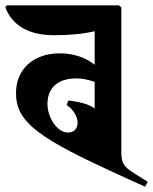

<svg xmlns="http://www.w3.org/2000/svg" viewBox="-29 -674 574 720"><path d="M515 26 525 8 470 -27C434 -50 426 -64 426 -104V-646L417 -654H-4L-9 -646C18 -576 82 -542 173 -542C231 -542 278 -546 326 -557V-431C293 -458 247 -474 195 -474C97 -474 31 -415 31 -325C31 -226 96 -167 366 -42C420 -17 471 7 515 26ZM149 -285C149 -345 189 -380 257 -380C278 -380 299 -376 326 -367V-267C305 -283 273 -292 227 -297L221 -280C243 -267 262 -238 262 -214C262 -191 248 -177 225 -177C187 -177 149 -231 149 -285Z"/></svg>

Font: Nithya Ranjana DU
Style: Regular
Weight: 400
Designer: Designed by Tathagata Biswas and Noopur Datye with help from Ananda Maharjan, Callijatra
Foundry: Ek Type
Version: Version 1.000;Glyphs 3.2.3 (3260)